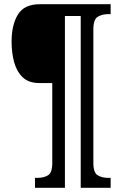

<svg xmlns="http://www.w3.org/2000/svg" viewBox="-20 -780 580 911"><path d="M146 111V64H157Q187 64 207.5 52Q228 40 228 -7V-386H167Q116 -386 87.5 -413.5Q59 -441 47 -485.5Q35 -530 35 -582Q35 -662 65 -711Q95 -760 169 -760H505V-713H494Q465 -713 444 -700.5Q423 -688 423 -641V-7Q423 40 444 52Q465 64 494 64H505V111H363V-704H288V111Z"/></svg>

Font: Noto Serif Myanmar Cond SemBd
Style: Regular
Weight: 600
Width: 3
Designer: Ben Mitchell and the Monotype Design Team
Foundry: Monotype Imaging Inc.
Version: Version 2.106; ttfautohint (v1.8.4.7-5d5b)